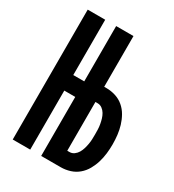

<svg xmlns="http://www.w3.org/2000/svg" viewBox="-178 -838 855 941"><g transform="rotate(30 250.0 -367.5)"><path d="M40 0V-735H139V-422H201V-735H299V-448H312Q338 -448 363.5 -440Q389 -432 409 -415Q429 -398 442 -375Q455 -352 462.5 -327Q470 -302 473 -276Q476 -250 476 -224Q476 -198 473 -172Q470 -146 462.5 -121Q455 -96 442 -73Q429 -50 409 -33Q389 -16 363.5 -8Q338 0 312 0H201V-334H139V0ZM299 -86H312Q326 -86 337.5 -94.5Q349 -103 356 -115Q363 -127 367 -140.5Q371 -154 373.5 -168Q376 -182 376.5 -196Q377 -210 377 -224Q377 -238 376.5 -252Q376 -266 373.5 -280Q371 -294 367 -307.5Q363 -321 356 -333Q349 -345 337.5 -353.5Q326 -362 312 -362H299Z"/></g></svg>

Font: Iosevka Term Semibold
Style: Regular
Weight: 600
Monospace: yes
Designer: Belleve Invis
Foundry: Belleve Invis
Version: Version 31.4.0